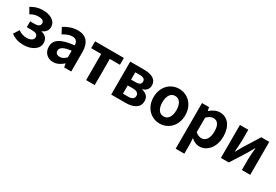

<svg xmlns="http://www.w3.org/2000/svg" viewBox="55 -1592 4063 2824"><g transform="rotate(30 2086.5 -179.5)"><path d="M250 14C374 14 494 -48 494 -158C494 -235 450 -275 381 -292V-297C443 -317 471 -367 471 -416C471 -524 365 -574 248 -574C171 -574 104 -554 45 -515L100 -420C144 -448 185 -460 239 -460C297 -460 331 -439 331 -400C331 -360 300 -337 238 -337H162V-238H248C315 -238 350 -218 350 -173C350 -126 300 -100 236 -100C192 -100 140 -112 93 -147L34 -54C105 -1 174 14 250 14Z M750 14C815 14 871 -17 919 -60H924L934 0H1054V-327C1054 -489 981 -574 839 -574C751 -574 671 -540 606 -500L658 -402C710 -433 760 -456 812 -456C881 -456 905 -414 907 -359C682 -335 585 -272 585 -153C585 -57 650 14 750 14ZM799 -101C756 -101 725 -120 725 -164C725 -215 770 -252 907 -268V-156C872 -121 841 -101 799 -101Z M1307 0H1453V-444H1625V-560H1136V-444H1307Z M1733 0H1977C2105 0 2207 -46 2207 -161C2207 -238 2159 -276 2091 -292V-297C2155 -315 2185 -362 2185 -413C2185 -523 2089 -560 1964 -560H1733ZM1876 -337V-461H1955C2018 -461 2044 -438 2044 -398C2044 -360 2018 -337 1953 -337ZM1876 -98V-238H1965C2033 -238 2064 -210 2064 -170C2064 -127 2036 -98 1968 -98Z M2560 14C2700 14 2829 -94 2829 -280C2829 -466 2700 -574 2560 -574C2419 -574 2291 -466 2291 -280C2291 -94 2419 14 2560 14ZM2560 -106C2483 -106 2441 -174 2441 -280C2441 -385 2483 -454 2560 -454C2636 -454 2679 -385 2679 -280C2679 -174 2636 -106 2560 -106Z M2952 215H3099V44L3094 -47C3136 -8 3184 14 3233 14C3356 14 3471 -97 3471 -289C3471 -461 3388 -574 3251 -574C3190 -574 3133 -542 3086 -502H3083L3072 -560H2952ZM3201 -107C3170 -107 3135 -118 3099 -149V-396C3137 -434 3171 -453 3209 -453C3286 -453 3320 -394 3320 -287C3320 -165 3267 -107 3201 -107Z M3596 0H3730L3894 -259C3912 -291 3941 -344 3961 -377H3965C3959 -307 3952 -233 3952 -176V0H4094V-560H3959L3796 -300C3778 -268 3748 -216 3729 -182H3726C3731 -252 3738 -327 3738 -383V-560H3596Z"/></g></svg>

Font: Source Han Sans KR
Style: Bold
Weight: 700
Designer: Ryoko NISHIZUKA 西塚涼子 (kana, bopomofo & ideographs); Paul D. Hunt (Latin, Greek & Cyrillic); Sandoll Communications 산돌커뮤니
Foundry: Adobe
Version: Version 2.004;hotconv 1.0.118;makeotfexe 2.5.65603